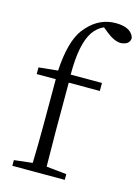

<svg xmlns="http://www.w3.org/2000/svg" viewBox="-122 -882 690 950"><g transform="rotate(15 222.5 -407.0)"><path d="M37.1 -503.9 134.8 -513.7Q143.6 -664.1 193.4 -730.5Q202.1 -741.2 210.9 -751Q269.5 -814.5 350.6 -814.5Q418.9 -814.5 440.4 -776.4Q443.4 -769.5 445.3 -763.7Q444.3 -734.4 412.1 -727.5Q405.3 -725.6 397.5 -725.6Q364.3 -726.6 324.2 -758.8L298.8 -779.3Q265.6 -764.6 244.1 -733.4Q199.2 -667 200.2 -510.7H360.4V-469.7H201.2V-226.6Q201.2 -166 203.1 -40L306.6 -29.3V0H38.1V-29.3L131.8 -40Q134.8 -132.8 134.8 -226.6V-469.7H37.1Z"/></g></svg>

Font: GenYoMin JP Light
Style: Regular
Weight: 300
Version: Version 1.001;PS 1;hotconv 16.6.51;makeotf.lib2.5.65220 DEVE